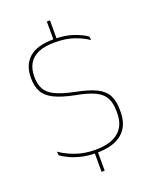

<svg xmlns="http://www.w3.org/2000/svg" viewBox="-158 -836 824 1037"><g transform="rotate(-20 254.0 -318.0)"><path d="M260 -750V-639H242V-750ZM260 0V114H242V0ZM252.5 9Q206 9 168 0Q130 -9 101.8 -22.2Q73.5 -35.5 55.5 -48.5L52.5 -71Q89.5 -45 139.8 -27Q190 -9 253.5 -9Q340 -9 385 -46.2Q430 -83.5 430 -154.5V-166.5Q430 -214 413.5 -244Q397 -274 357.8 -292.5Q318.5 -311 250 -323.5Q174.5 -338.5 132.5 -360Q90.5 -381.5 73.8 -413.5Q57 -445.5 57 -491.5V-494.5Q57 -567 102.2 -607.2Q147.5 -647.5 243 -647.5Q310 -647.5 357 -630.8Q404 -614 430 -595L432.5 -574Q400 -596.5 353.5 -613Q307 -629.5 242 -629.5Q184.5 -629.5 148 -613.5Q111.5 -597.5 94 -567.2Q76.5 -537 76.5 -494.5V-491.5Q76.5 -449.5 92 -421Q107.5 -392.5 146.8 -373.5Q186 -354.5 258 -340Q332 -325.5 373.5 -304.8Q415 -284 432.2 -251Q449.5 -218 449.5 -167V-154.5Q449.5 -75 399.5 -33Q349.5 9 252.5 9Z"/></g></svg>

Font: Anek Devanagari Thin
Style: Regular
Weight: 250
Designer: Kailash Malviya (Devanagari) & Yesha Goshar (Latin)
Foundry: Ek Type
Version: Version 1.003